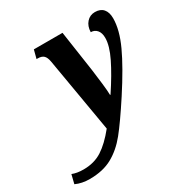

<svg xmlns="http://www.w3.org/2000/svg" viewBox="-328 -684 1013 1062"><g transform="rotate(-30 178.5 -153.0)"><path d="M-148 222 -134 165Q-105 177 -62 177Q6 177 56.5 144.5Q107 112 161 45L80 -429Q75 -458 62.5 -470Q50 -482 25 -482H17L31 -536H214L252 -278Q258 -235 264 -182Q270 -129 270 -107H273Q334 -199 369.5 -271.5Q405 -344 405 -394Q405 -426 390 -443.5Q375 -461 351 -461Q352 -499 373 -522.5Q394 -546 426 -546Q461 -546 479 -525Q497 -504 497 -466Q497 -393 453.5 -298.5Q410 -204 321 -67Q242 54 193.5 114Q145 174 85.5 207Q26 240 -59 240Q-109 240 -148 222Z"/></g></svg>

Font: Noto Serif CondExtraBold
Style: Italic
Weight: 800
Width: 3
Italic angle: -12°
Designer: Monotype Design Team
Foundry: Monotype Imaging Inc.
Version: Version 1.001